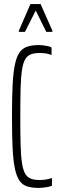

<svg xmlns="http://www.w3.org/2000/svg" viewBox="-20 -918 291 946"><path d="M172 8Q138 8 114 0.5Q90 -7 75.5 -28.5Q61 -50 53 -89Q45 -128 42 -190Q39 -252 39 -344Q39 -435 42 -496.5Q45 -558 53 -597.5Q61 -637 75.5 -658.5Q90 -680 114 -688Q138 -696 172 -696Q182 -696 194 -694.5Q206 -693 217 -690.5Q228 -688 234 -684V-647Q227 -650 217 -652.5Q207 -655 196.5 -656Q186 -657 177 -657Q150 -657 132.5 -650.5Q115 -644 104.5 -626.5Q94 -609 88.5 -574Q83 -539 81.5 -483Q80 -427 80 -344Q80 -261 81.5 -205Q83 -149 88.5 -114Q94 -79 104.5 -61.5Q115 -44 132.5 -37.5Q150 -31 177 -31Q192 -31 208.5 -34Q225 -37 236 -41V-3Q227 1 216 3Q205 5 193.5 6.5Q182 8 172 8ZM73 -761V-767L130 -898H180L238 -767V-761H208L156 -866L103 -761Z"/></svg>

Font: Saira UltraCondensed ExtraLight
Style: Regular
Weight: 250
Width: 1
Designer: Hector Gatti with collaboration of the Omnibus-Type team
Foundry: Omnibus-Type
Version: Version 1.101